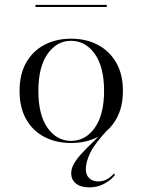

<svg xmlns="http://www.w3.org/2000/svg" viewBox="-20 -589 597 806"><path d="M354.8 197.6Q319.4 197.6 299.2 181.9Q279 166.1 279 137.9Q279 117.7 290.7 97.6Q302.4 77.4 323 55.2Q343.5 33.1 370.6 6.9Q397.6 -19.4 429 -50.8H437.9Q379 11.3 359.7 50.8Q340.3 90.3 340.3 121Q340.3 145.2 354.4 158.9Q368.5 172.6 392.7 172.6Q429.8 172.6 458.9 138.7L462.1 146.8Q441.1 171 413.7 184.3Q386.3 197.6 354.8 197.6ZM278.2 11.3Q215.3 11.3 166.5 -14.1Q117.7 -39.5 89.9 -88.3Q62.1 -137.1 62.1 -207.3Q62.1 -277.4 89.9 -326.2Q117.7 -375 166.5 -400.8Q215.3 -426.6 278.2 -426.6Q341.9 -426.6 390.7 -400.8Q439.5 -375 467.7 -326.2Q496 -277.4 496 -207.3Q496 -137.9 467.7 -88.7Q439.5 -39.5 390.7 -14.1Q341.9 11.3 278.2 11.3ZM278.2 2.4Q338.7 2.4 377.8 -52.4Q416.9 -107.3 416.9 -207.3Q416.9 -308.1 377.8 -362.9Q338.7 -417.7 278.2 -417.7Q218.5 -417.7 179.8 -362.9Q141.1 -308.1 141.1 -207.3Q141.1 -106.5 179.8 -52Q218.5 2.4 278.2 2.4ZM129 -559.7V-568.5H428.2V-559.7Z"/></svg>

Font: Playfair 144pt SemiExpanded Light
Style: Regular
Weight: 300
Width: 6
Designer: Claus Eggers Sørensen
Foundry: Claus Eggers Sørensen
Version: Version 2.203